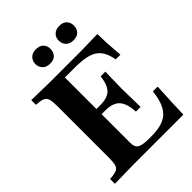

<svg xmlns="http://www.w3.org/2000/svg" viewBox="-256 -1035 1162 1162"><g transform="rotate(-45 324.5 -454.0)"><path d="M30 3V-38L50 -40Q78 -43 92 -51Q106 -59 111 -78Q116 -97 116 -133V-577Q116 -613 111 -632.5Q106 -652 91.5 -660.5Q77 -669 50 -671L30 -673V-713L188 -710H456L596 -713L598 -638L606 -526H566Q559 -566 544.5 -593Q530 -620 506 -636Q482 -652 444.5 -659Q407 -666 353 -666H271V-107Q271 -70 291.5 -57Q312 -44 370 -44H393Q457 -44 497.5 -62.5Q538 -81 559.5 -122Q581 -163 588 -230H629L622 -90L619 0H188ZM429 -216Q425 -289 396 -320.5Q367 -352 303 -352H225V-396H303Q365 -396 393 -423.5Q421 -451 429 -518H469L466 -374L469 -216ZM266.9 -788Q236.4 -788 219.2 -805.9Q202 -823.9 202 -850Q202 -876 219.2 -893.5Q236.4 -911 266.9 -911Q300 -911 316 -893.5Q332 -876 332 -850Q332 -823.9 316 -805.9Q300 -788 266.9 -788ZM466.9 -788Q436.4 -788 419.2 -805.9Q402 -823.9 402 -850Q402 -876 419.2 -893.5Q436.4 -911 466.9 -911Q500 -911 516 -893.5Q532 -876 532 -850Q532 -823.9 516 -805.9Q500 -788 466.9 -788Z"/></g></svg>

Font: Baskervville SC
Style: Regular
Weight: 400
Designer: Alexis Faudot, Rémi Forte, Morgane Pierson, Rafael Ribas, Tanguy Vanlaeys, Rosalie Wagner, Thomas Huot-Marchand
Foundry: ANRT
Version: Version 1.100